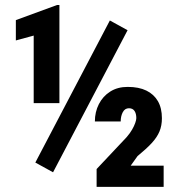

<svg xmlns="http://www.w3.org/2000/svg" viewBox="-20 -731 697 751"><path d="M479 -612.8 187.5 -57.1 118.2 -95.2 409.7 -650.9ZM212.4 -711.4V-327.6H111.8V-591.8L42 -572.8V-652.3L203.1 -711.4ZM620.1 -83V0H357.9V-69.8L475.1 -194.3Q488.3 -209.5 496.6 -223.9Q504.9 -238.3 509 -250.2Q513.2 -262.2 513.2 -269Q513.2 -286.6 506.1 -297.1Q499 -307.6 484.4 -307.6Q468.3 -307.6 460.2 -292Q452.1 -276.4 452.1 -255.9H351.1Q351.1 -293 366.7 -323.7Q382.3 -354.5 411.1 -372.8Q439.9 -391.1 479.5 -391.1Q522.9 -391.1 552.5 -376.7Q582 -362.3 597.7 -335.2Q613.3 -308.1 613.3 -268.6Q613.3 -239.7 603.8 -216.8Q594.2 -193.8 573.5 -171.4Q552.7 -148.9 518.1 -120.6L491.2 -83Z"/></svg>

Font: Roboto Condensed ExtraBold
Style: Regular
Weight: 800
Designer: Christian Robertson
Foundry: Google
Version: Version 3.008; 2023